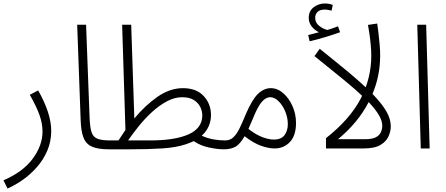

<svg xmlns="http://www.w3.org/2000/svg" viewBox="-37 -852 2559 1102"><path d="M6 230 -17 183Q96 134 151.5 58Q207 -18 207 -97Q207 -144 189 -193.5Q171 -243 134 -308L182 -333Q257 -201 257 -101Q257 -40 234.5 12.5Q212 65 175 107Q138 149 94 180Q50 211 6 230Z M588 5Q526 5 491.5 -10Q457 -25 442.5 -61.5Q428 -98 426 -161L406 -710H457L477 -182Q479 -125 487.5 -96Q496 -67 520.5 -56.5Q545 -46 595 -46Q609 -46 615 -39Q621 -32 621 -22Q621 -11 613 -3Q605 5 588 5Z M588 5 595 -46H643Q663 -77 683 -106L664 -710H716L734 -172Q796 -247 867 -296.5Q938 -346 1013 -346Q1090 -346 1132 -301Q1174 -256 1174 -191Q1174 -158 1161 -128Q1148 -98 1121 -73Q1154 -58 1188 -52Q1222 -46 1255 -46Q1269 -46 1275 -39Q1281 -32 1281 -22Q1281 -11 1272.5 -3Q1264 5 1248 5Q1211 5 1162 -5.5Q1113 -16 1075 -42Q1054 -32 1030 -24Q973 -5 893 0Q813 5 708 5ZM1009 -294Q965 -294 921 -270.5Q877 -247 836 -209.5Q795 -172 760 -128.5Q725 -85 698 -46H826Q967 -46 1045.5 -81Q1124 -116 1124 -190Q1124 -215 1112 -239Q1100 -263 1074.5 -278.5Q1049 -294 1009 -294Z M1248 5 1255 -46Q1284 -46 1303.5 -65Q1323 -84 1339 -117.5Q1355 -151 1374 -197Q1410 -281 1444 -313.5Q1478 -346 1517 -346Q1556 -346 1589 -317Q1622 -288 1642 -242.5Q1662 -197 1662 -146Q1662 -74 1627 -37Q1592 0 1539 0Q1505 0 1462 -15Q1419 -30 1367 -70Q1339 -22 1312 -8.5Q1285 5 1248 5ZM1413 -168Q1400 -136 1389 -112Q1430 -80 1467.5 -65.5Q1505 -51 1535 -51Q1578 -51 1596.5 -77Q1615 -103 1615 -139Q1615 -176 1600.5 -211.5Q1586 -247 1562.5 -270.5Q1539 -294 1514 -294Q1488 -294 1464.5 -266Q1441 -238 1413 -168Z M1740 -615 1732 -651Q1751 -656 1765.5 -659.5Q1780 -663 1794 -667Q1769 -678 1752 -700Q1735 -722 1735 -749Q1735 -789 1763.5 -810.5Q1792 -832 1827 -832Q1851 -832 1873 -824L1866 -791Q1857 -793 1847 -795Q1837 -797 1827 -797Q1799 -797 1785.5 -783.5Q1772 -770 1772 -750Q1772 -722 1794.5 -704Q1817 -686 1842 -680Q1876 -690 1903 -701L1915 -667Q1879 -654 1829.5 -639Q1780 -624 1740 -615Z M2058 -286Q2006 -337 1931 -398Q1856 -459 1768 -530L1798 -572Q1893 -496 1963.5 -437.5Q2034 -379 2082 -331Z M2206 -126Q2206 -100 2193.5 -70.5Q2181 -41 2147.5 -20.5Q2114 0 2051 0H1834V-59Q1971 -167 2032.5 -284.5Q2094 -402 2094 -532Q2094 -559 2091 -592.5Q2088 -626 2083.5 -657Q2079 -688 2075 -709L2128 -717Q2131 -697 2135 -664.5Q2139 -632 2142 -596.5Q2145 -561 2145 -534Q2145 -417 2101 -313Q2155 -257 2180.5 -213Q2206 -169 2206 -126ZM1903 -53H2058Q2099 -53 2120 -64Q2141 -75 2149 -93Q2157 -111 2157 -130Q2157 -159 2137 -192.5Q2117 -226 2079 -266Q2048 -206 2003.5 -152.5Q1959 -99 1903 -53Z M2378 0 2358 -710H2409L2429 0Z"/></svg>

Font: Noto Sans Arabic SemCond Light
Style: Regular
Weight: 300
Width: 4
Designer: Monotype Design Team, Nadine Chahine, Nizar Qandah and Khaled Hosny
Foundry: Monotype Imaging Inc.
Version: Version 2.012; ttfautohint (v1.8.4.7-5d5b)